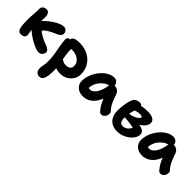

<svg xmlns="http://www.w3.org/2000/svg" viewBox="157 -1561 2855 2855"><g transform="rotate(45 1585.0 -133.0)"><path d="M143 10Q90 10 75.5 -52Q61 -114 61 -225Q61 -250 63.5 -284Q66 -318 69 -353.5Q72 -389 72 -419Q72 -427 71.5 -436.5Q71 -446 71 -455Q71 -479 84 -495Q97 -511 116 -518.5Q135 -526 152 -526Q189 -526 206 -498.5Q223 -471 223 -430Q223 -410 221.5 -389Q220 -368 218 -346Q241 -370 276.5 -400.5Q312 -431 354.5 -459.5Q397 -488 440 -507Q483 -526 521 -526Q552 -526 572.5 -502Q593 -478 593 -452Q593 -424 570.5 -403Q548 -382 516 -369Q459 -347 417.5 -322.5Q376 -298 353 -279Q330 -260 330 -252Q330 -243 356.5 -224Q383 -205 427.5 -182.5Q472 -160 526 -141Q554 -130 578 -112.5Q602 -95 602 -70Q602 -40 579 -13.5Q556 13 520 13Q490 13 448.5 -3Q407 -19 362 -44Q317 -69 277.5 -97.5Q238 -126 211 -151Q215 -114 220 -90.5Q225 -67 225 -50Q225 -20 199 -5Q173 10 143 10Z M781 261Q752 261 726 238.5Q700 216 700 167Q700 139 704 118Q708 97 712.5 72.5Q717 48 717 8Q717 -66 706 -133.5Q695 -201 682.5 -267.5Q670 -334 665 -406Q664 -429 678 -442.5Q692 -456 716 -456H717Q723 -493 758 -507Q793 -521 857 -521Q927 -521 988.5 -499.5Q1050 -478 1097.5 -436.5Q1145 -395 1172 -335Q1199 -275 1199 -198Q1199 -147 1170.5 -99Q1142 -51 1090 -20.5Q1038 10 965 10Q917 10 874 -6Q876 21 876 46Q876 99 869.5 148.5Q863 198 843 229.5Q823 261 781 261ZM828 -363Q828 -311 834.5 -263.5Q841 -216 849 -171Q866 -160 887.5 -149Q909 -138 941 -138Q985 -138 1012 -157Q1039 -176 1039 -221Q1039 -268 1010 -301Q981 -334 938 -351Q895 -368 853 -368Q847 -368 840.5 -367Q834 -366 828 -365Z M1449 10Q1371 10 1323 -33Q1275 -76 1275 -147Q1275 -198 1292 -251Q1309 -304 1339 -352Q1369 -400 1408.5 -438Q1448 -476 1493 -498Q1538 -520 1584 -520Q1619 -520 1644 -498.5Q1669 -477 1672 -438H1674Q1712 -438 1740 -417Q1768 -396 1778 -365Q1795 -318 1809.5 -279Q1824 -240 1844 -203.5Q1864 -167 1900 -128Q1913 -113 1914 -91Q1915 -69 1905.5 -46.5Q1896 -24 1878 -8.5Q1860 7 1836 7Q1818 7 1806.5 0.5Q1795 -6 1788 -16Q1756 -55 1733 -93Q1710 -131 1690 -185Q1661 -112 1622 -69.5Q1583 -27 1538.5 -8.5Q1494 10 1449 10ZM1454 -137Q1504 -137 1548.5 -200Q1593 -263 1611 -384Q1556 -368 1514 -330Q1472 -292 1448 -242.5Q1424 -193 1423 -140Q1436 -137 1454 -137Z M2177 19Q2105 19 2057.5 -10.5Q2010 -40 1986.5 -90Q1963 -140 1963 -200Q1963 -244 1968.5 -297Q1974 -350 1985.5 -399.5Q1997 -449 2017 -482Q2029 -502 2058.5 -514.5Q2088 -527 2118 -527Q2149 -527 2160 -502Q2196 -510 2229.5 -513Q2263 -516 2292 -516Q2364 -516 2405 -493Q2446 -470 2446 -425Q2446 -387 2418.5 -351.5Q2391 -316 2344 -287Q2394 -278 2425.5 -256Q2457 -234 2457 -195Q2457 -156 2434 -118Q2411 -80 2371 -49Q2331 -18 2280.5 0.5Q2230 19 2177 19ZM2241 -406Q2213 -406 2188.5 -400.5Q2164 -395 2144 -388Q2137 -368 2130.5 -344.5Q2124 -321 2119 -294Q2158 -298 2196.5 -313Q2235 -328 2260.5 -347.5Q2286 -367 2286 -384Q2286 -406 2241 -406ZM2110 -193Q2110 -154 2126 -125Q2142 -96 2180 -96Q2220 -96 2254.5 -121.5Q2289 -147 2304 -186Q2280 -192 2245.5 -197.5Q2211 -203 2174.5 -207Q2138 -211 2110 -211Q2110 -203 2110 -193Z M2693 10Q2615 10 2567 -33Q2519 -76 2519 -147Q2519 -198 2536 -251Q2553 -304 2583 -352Q2613 -400 2652.5 -438Q2692 -476 2737 -498Q2782 -520 2828 -520Q2863 -520 2888 -498.5Q2913 -477 2916 -438H2918Q2956 -438 2984 -417Q3012 -396 3022 -365Q3039 -318 3053.5 -279Q3068 -240 3088 -203.5Q3108 -167 3144 -128Q3157 -113 3158 -91Q3159 -69 3149.5 -46.5Q3140 -24 3122 -8.5Q3104 7 3080 7Q3062 7 3050.5 0.5Q3039 -6 3032 -16Q3000 -55 2977 -93Q2954 -131 2934 -185Q2905 -112 2866 -69.5Q2827 -27 2782.5 -8.5Q2738 10 2693 10ZM2698 -137Q2748 -137 2792.5 -200Q2837 -263 2855 -384Q2800 -368 2758 -330Q2716 -292 2692 -242.5Q2668 -193 2667 -140Q2680 -137 2698 -137Z"/></g></svg>

Font: Shantell Sans Normal
Style: Bold
Weight: 700
Designer: Stephen Nixon, Anya Danilova, Shantell Martin
Foundry: Arrow Type
Version: Version 1.009;[a7da0bfa3]